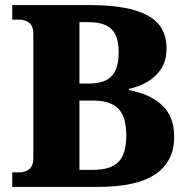

<svg xmlns="http://www.w3.org/2000/svg" viewBox="-20 -734 748 754"><path d="M28 0V-57H55Q79 -57 95 -70Q111 -83 111 -114V-601Q111 -631 95 -644Q79 -657 55 -657H28V-714H334Q483 -714 558.5 -674Q634 -634 634 -544Q634 -496 613 -464Q592 -432 558.5 -412.5Q525 -393 486 -385V-380Q565 -367 614.5 -322.5Q664 -278 664 -197Q664 -100 590.5 -50Q517 0 364 0ZM292 -406H329Q391 -406 418.5 -435Q446 -464 446 -528Q446 -592 418 -619.5Q390 -647 328 -647H292ZM292 -67H347Q414 -67 445 -98Q476 -129 476 -202Q476 -275 445 -307Q414 -339 347 -339H292Z"/></svg>

Font: Noto Serif ExtraBold
Style: Regular
Weight: 800
Designer: Monotype Design Team
Foundry: Monotype Imaging Inc.
Version: Version 2.014